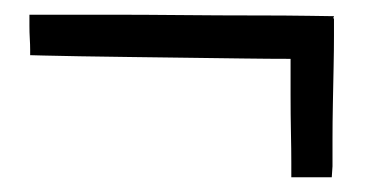

<svg xmlns="http://www.w3.org/2000/svg" viewBox="-20 -492 511 261"><path d="M432 -266Q432 -281 432 -303Q432 -325 432.5 -351Q433 -377 433.5 -401Q434 -425 434 -443Q434 -461 434 -467H433Q433 -468 433.5 -468.5Q434 -469 434 -470Q431 -470 400 -470.5Q369 -471 324 -471Q279 -471 227 -471.5Q175 -472 130 -472Q85 -472 54 -472Q23 -472 20 -472Q20 -466 20 -457Q20 -448 20.5 -439.5Q21 -431 21 -424.5Q21 -418 21 -417Q21 -417 39.5 -416.5Q58 -416 88.5 -415.5Q119 -415 157 -414.5Q195 -414 234 -413.5Q273 -413 310 -412.5Q347 -412 375 -412Q375 -390 375 -363Q375 -336 375.5 -312Q376 -288 376 -271Q376 -254 376 -251H431Z"/></svg>

Font: Londrina Solid
Style: Regular
Weight: 400
Designer: Marcelo Magalhaes
Foundry: Marcelo Magalhães
Version: Version 1.002